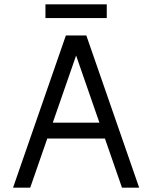

<svg xmlns="http://www.w3.org/2000/svg" viewBox="-20 -863 700 883"><path d="M283 -700H377L620 0H541L325 -622H335L119 0H40ZM184 -299H477V-226H184ZM189 -843H471V-780H189Z"/></svg>

Font: Uncut Sans VF
Style: Regular
Weight: 400
Designer: Kasper Nordkvist
Foundry: Uncut Type
Version: Version 1.100;FEAKit 1.0